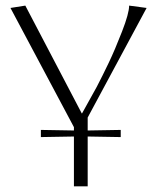

<svg xmlns="http://www.w3.org/2000/svg" viewBox="-20 -661 556 681"><path d="M17.1 -632.8 69.8 -641.1 270 -258.8H271L323.2 -353Q343.3 -391.6 365.5 -438Q387.7 -484.4 412.8 -549.1Q438 -613.8 438 -641.1L500 -632.8L291 -244.1V-198.2L408.2 -200.2V-174.8L291 -176.8V0H242.2V-176.8L125 -174.8V-200.2L242.2 -198.2V-210Z"/></svg>

Font: Resagokr
Style: Light
Weight: 300
Designer: gluk
Foundry: gluk
Version: Version 0.95